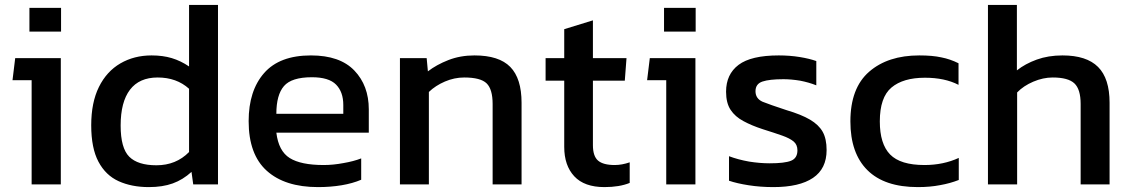

<svg xmlns="http://www.w3.org/2000/svg" viewBox="-20 -760 4612 783"><path d="M228 -8H109V-433H31L42 -523H228ZM100 -631V-728H229V-631Z M587 3Q517 3 464 -21Q411 -45 381.5 -100.5Q352 -156 352 -249Q352 -342 383.5 -405.5Q415 -469 471 -501.5Q527 -534 598 -534Q644 -534 680.5 -523Q717 -512 751 -489V-740H869V-8H768L761 -59Q726 -27 684.5 -12Q643 3 587 3ZM618 -86Q698 -86 751 -140V-398Q700 -444 623 -444Q548 -444 510 -394Q472 -344 472 -248Q472 -156 507 -121Q542 -86 618 -86Z M1277 3Q1142 3 1068 -63.5Q994 -130 994 -266Q994 -390 1057 -462Q1120 -534 1248 -534Q1366 -534 1425 -472.5Q1484 -411 1484 -314V-219H1107Q1116 -144 1161.5 -115.5Q1207 -87 1300 -87Q1339 -87 1381 -95Q1422 -102 1453 -114V-27Q1418 -12 1373 -4.5Q1328 3 1277 3ZM1107 -296H1380V-332Q1380 -385 1350.5 -415Q1321 -445 1252 -445Q1169 -445 1138 -409Q1107 -373 1107 -296Z M1611 -8V-523H1720L1725 -469Q1760 -496 1808.5 -515Q1857 -534 1915 -534Q2015 -534 2061 -487Q2107 -440 2107 -341V-8H1989V-336Q1989 -396 1964.5 -420Q1940 -444 1873 -444Q1833 -444 1794.5 -427.5Q1756 -411 1729 -385V-8Z M2548 -14Q2506 3 2445 3Q2363 3 2322 -41Q2281 -85 2281 -161V-431H2205V-523H2281V-641L2398 -677V-523H2535L2528 -431H2398V-168Q2398 -123 2419 -105Q2440 -87 2487 -87Q2516 -87 2548 -98Z M2816 -8H2697V-433H2619L2630 -523H2816ZM2688 -631V-728H2817V-631Z M3134 3Q3081 3 3033 -4.5Q2985 -12 2953 -23V-123Q2990 -109 3035 -101Q3079 -94 3119 -94Q3180 -94 3206 -104.5Q3232 -115 3232 -147Q3232 -170 3216.5 -183Q3201 -196 3170 -207Q3139 -218 3091 -233Q3045 -248 3012 -266Q2978 -284 2959.5 -312Q2941 -340 2941 -386Q2941 -457 2992 -495.5Q3043 -534 3156 -534Q3201 -534 3241 -527.5Q3281 -521 3309 -511V-412Q3279 -424 3243 -431Q3206 -437 3175 -437Q3118 -437 3089.5 -427.5Q3061 -418 3061 -388Q3061 -358 3090 -345Q3120 -333 3187 -311Q3248 -293 3283.5 -272Q3319 -251 3335 -222.5Q3351 -194 3351 -148Q3351 -72 3295.5 -34.5Q3240 3 3134 3Z M3814 -5Q3773 3 3723 3Q3587 3 3517.5 -66Q3448 -135 3448 -265Q3448 -401 3524.5 -467.5Q3601 -534 3729 -534Q3783 -534 3819 -526Q3855 -519 3889 -502V-414Q3833 -443 3752 -443Q3663 -443 3615.5 -403Q3568 -363 3568 -265Q3568 -173 3610 -130Q3652 -87 3750 -87Q3827 -87 3890 -116V-26Q3854 -12 3814 -5Z M4009 -8V-740H4127V-473Q4161 -500 4208 -517Q4255 -534 4313 -534Q4411 -534 4458 -487Q4505 -440 4505 -341V-8H4387V-336Q4387 -396 4361.5 -420Q4336 -444 4273 -444Q4234 -444 4194 -427Q4154 -410 4128 -383V-8Z"/></svg>

Font: Kanit Cyrillic
Style: Regular
Weight: 400
Designer: Katatrad Team, Sasha Pavljenko
Foundry: CadsonDemak, Pavljenko + Design
Version: Version 1.002;Fontself Maker 3.5.7